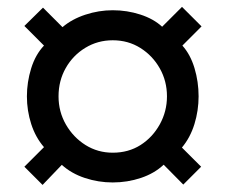

<svg xmlns="http://www.w3.org/2000/svg" viewBox="-20 -622 651 553"><path d="M102.6 -89.4 50.2 -141.8 106.7 -198.2Q82.3 -226.3 69.9 -264.8Q57.5 -303.3 57.5 -344.5Q57.5 -385.5 69.8 -425.2Q82.1 -464.8 106.7 -490.7L50.2 -547.2L103.8 -600L160 -543.8Q187 -566.9 225.8 -579.7Q264.7 -592.5 304.7 -592.5Q346 -592.5 384.2 -580.1Q422.5 -567.7 447 -545L504.2 -602.2L560.5 -546L505.3 -490.7Q528.4 -465 540.2 -425.8Q552 -386.5 552 -344.5Q552 -303.7 540.1 -264.9Q528.2 -226.1 504 -197L559.3 -141.8L507.9 -90.4L451.4 -147.6Q424.7 -122.5 385.8 -109.5Q347 -96.5 304.7 -96.5Q263.5 -96.5 224.7 -109.3Q186 -122 158 -147.2ZM304.7 -182.2Q350 -182.2 384.8 -204.3Q419.5 -226.5 440.2 -263.8Q460.9 -301.2 460.9 -344.5Q460.9 -388.5 440.2 -425.1Q419.5 -461.7 384.4 -483.8Q349.2 -506 304.7 -506Q261.5 -506 225.8 -484.3Q190.2 -462.7 169.4 -426.1Q148.6 -389.5 148.6 -344.5Q148.6 -300.2 169.9 -263.2Q191.2 -226.3 226.4 -204.2Q261.7 -182.2 304.7 -182.2Z"/></svg>

Font: Archivo SemiBold Condensed
Style: Regular
Weight: 600
Width: 3
Version: Version 2.001